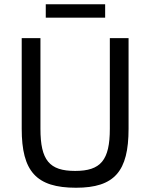

<svg xmlns="http://www.w3.org/2000/svg" viewBox="-20 -869 706 902"><path d="M474 -786V-849H195V-786ZM584 -690H496V-264C496 -116 453 -66 333 -66C212 -66 170 -116 170 -264V-690H82V-264C82 -64 150 13 337 13C518 13 584 -64 584 -264Z"/></svg>

Font: SnT
Style: Regular
Weight: 400
Designer: Natanael Gama
Version: Version 1.001;PS 001.001;hotconv 1.0.70;makeotf.lib2.5.58329